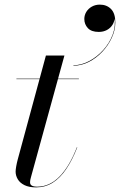

<svg xmlns="http://www.w3.org/2000/svg" viewBox="-20 -800 518 830"><path d="M136 10Q105 10 85.5 0.2Q66 -9.5 56.8 -25.2Q47.5 -41 47.5 -58Q47.5 -66 50 -80.5Q52.5 -95 56.5 -110L178.5 -560H258.5L114.5 -36.5Q113 -31.5 111.5 -24.8Q110 -18 110 -11Q110 7 141 7Q168 7 192.2 -4.2Q216.5 -15.5 237.8 -37.2Q259 -59 277.8 -90.8Q296.5 -122.5 312.5 -163.5L314 -163Q292.5 -108 266.2 -69.2Q240 -30.5 207.8 -10.2Q175.5 10 136 10ZM51 -458V-460H321V-458ZM297.5 -516V-518Q331.5 -518 365.5 -536Q399.5 -554 426.5 -584Q453.5 -614 467.2 -651Q481 -688 474.5 -725.5H475.5Q475.5 -707.5 466.5 -693Q457.5 -678.5 442 -670.2Q426.5 -662 407 -662Q375 -662 359.8 -678.5Q344.5 -695 344.5 -718Q344.5 -734.5 353.2 -748.8Q362 -763 377.2 -771.5Q392.5 -780 411.5 -780Q441 -780 459.8 -761.2Q478.5 -742.5 478.5 -703Q478.5 -669.5 463 -636.2Q447.5 -603 421.8 -575.8Q396 -548.5 363.8 -532.2Q331.5 -516 297.5 -516Z"/></svg>

Font: Bodoni Moda 96pt
Style: Italic
Weight: 400
Italic angle: -13°
Version: Version 2.004